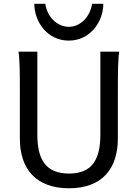

<svg xmlns="http://www.w3.org/2000/svg" viewBox="-20 -987 743 1019"><path d="M512.7 -712.9V-273.4C512.7 -146 472.7 -65.9 346.7 -65.9C218.3 -65.9 178.2 -146 178.2 -273.4V-712.9H78.1C85 -673.8 85.4 -596.7 85.4 -500.5V-251.5C85.4 -92.8 168.5 12.2 346.7 12.2C522.9 12.2 605.5 -92.8 605.5 -251.5V-500.5C605.5 -601.6 606.4 -673.8 612.8 -712.9ZM528.3 -966.8H468.8C459 -900.9 409.2 -844.7 345.2 -844.7C281.7 -844.7 228.5 -900.9 220.7 -966.8H162.1C162.1 -872.1 230.5 -771.5 345.2 -771.5C459 -771.5 528.3 -872.1 528.3 -966.8Z"/></svg>

Font: Andika
Style: Regular
Weight: 400
Designer: Victor Gaultney, Annie Olsen, Julie Remington, Don Collingsworth, Eric Hays
Foundry: SIL International
Version: Version 1.000